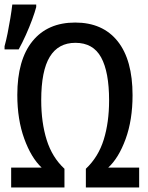

<svg xmlns="http://www.w3.org/2000/svg" viewBox="-30 -823 650 843"><path d="M19 0V-87H153Q107 -130 76.5 -214Q46 -298 46 -406Q46 -560 112.5 -642Q179 -724 300 -724Q421 -724 486.5 -642Q552 -560 552 -405Q552 -296 521.5 -212.5Q491 -129 445 -87H581V0H347V-82Q402 -134 425.5 -210Q449 -286 449 -382Q449 -507 414 -571Q379 -635 301 -635Q226 -635 188.5 -573.5Q151 -512 151 -383Q151 -285 175 -208.5Q199 -132 253 -82V0ZM-10 -620Q-3 -645 3.5 -677.5Q10 -710 15.5 -743.5Q21 -777 24 -803H129V-792Q123 -769 111 -736.5Q99 -704 83.5 -669.5Q68 -635 52 -606H-10Z"/></svg>

Font: Noto Sans Mono Medium
Style: Regular
Weight: 500
Designer: Monotype Design Team
Foundry: Monotype Imaging Inc.
Version: Version 2.014